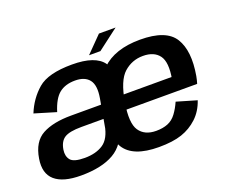

<svg xmlns="http://www.w3.org/2000/svg" viewBox="-117 -892 1272 1079"><g transform="rotate(-20 519.0 -352.0)"><path d="M533 -134 572.5 -357.5Q592 -469.5 546.8 -533.8Q501.5 -598 361.5 -598Q218.5 -598 157.2 -545Q96 -492 64.5 -413.5L192.5 -375Q215.5 -449.5 252 -478.5Q288.5 -507.5 347 -507.5Q405 -507.5 431.2 -474Q457.5 -440.5 445 -367L407 -152.5L425.5 -140ZM197.5 6Q321.5 6 395 -36.5Q468.5 -79 490.5 -175.5L419 -216.5Q405 -137.5 361.5 -108.8Q318 -80 251 -80Q185.5 -80 166.5 -103.2Q147.5 -126.5 153 -163.5Q160.5 -212 190.5 -231Q220.5 -250 291.5 -250Q348 -250 430.5 -250L445 -330Q335.5 -330 259 -330Q151.5 -330 87.2 -295.2Q23 -260.5 7.5 -164Q-6.5 -79 42.2 -36.5Q91 6 197.5 6ZM664 5.5 680.5 -85.5Q611.5 -85.5 580.2 -131.8Q549 -178 569 -297Q589.5 -420 638.2 -463.5Q687 -507 752.5 -507Q819 -507 849.2 -466.2Q879.5 -425.5 862 -327.5L870 -340.5H563L548 -255H986Q992 -274 996.5 -298Q1021.5 -441.5 973 -520Q924.5 -598.5 768.5 -598.5Q617 -598.5 537.2 -520.8Q457.5 -443 433 -297Q409 -156 458.8 -75.2Q508.5 5.5 664 5.5ZM680.5 -85.5 664 5.5Q747.5 5.5 801.2 -12.8Q855 -31 896.2 -69.5Q937.5 -108 957.5 -167.5L838 -202.5Q822 -166 801 -137.8Q780 -109.5 750.2 -97.5Q720.5 -85.5 680.5 -85.5ZM470 -614H538L663.5 -709.5H564Z"/></g></svg>

Font: Anybody UltraCondensed Thin SemiBold
Style: Italic
Weight: 600
Italic angle: -10°
Version: Version 1.111